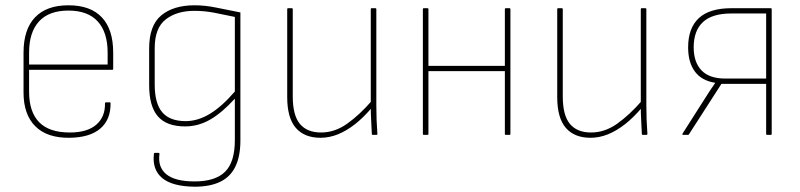

<svg xmlns="http://www.w3.org/2000/svg" viewBox="-20 -510 3026 726"><path d="M243 11Q158 12 113.5 -32.5Q69 -77 69 -160V-311Q69 -399 112.5 -444.5Q156 -490 239 -490Q322 -490 365 -444.5Q408 -399 408 -311V-250Q408 -246 405 -246H90V-163Q90 -87 128 -48Q166 -9 244 -9Q310 -9 344 -38.5Q378 -68 377 -119Q377 -123 381 -123H396Q398 -123 398 -120Q399 -58 359.5 -24Q320 10 243 11ZM90 -266H387V-311Q387 -388 349.5 -429Q312 -470 239 -470Q165 -470 127.5 -429Q90 -388 90 -311Z M716 196Q631 195 593 163Q555 131 562 72Q562 68 566 68H580Q583 68 583 72Q576 122 609 149Q642 176 716 176Q794 176 831 139.5Q868 103 868 20V-43Q868 -66 868 -89.5Q868 -113 868 -135V-137Q820 -84 775 -58Q730 -32 680 -32Q610 -32 577 -70Q544 -108 544 -188V-327Q544 -414 590 -452Q636 -490 716 -490Q756 -490 799 -481Q842 -472 889 -463V21Q889 81 870 120Q851 159 812.5 177.5Q774 196 716 196ZM682 -52Q728 -52 773.5 -79.5Q819 -107 868 -164V-446Q829 -454 792 -461.5Q755 -469 715 -469Q648 -469 606.5 -436.5Q565 -404 565 -328V-190Q565 -119 593.5 -85.5Q622 -52 682 -52Z M1192 11Q1131 11 1098.5 -26.5Q1066 -64 1066 -143V-475Q1066 -479 1069 -479H1083Q1087 -479 1087 -475V-145Q1087 -74 1114 -41.5Q1141 -9 1194 -9Q1246 -9 1293 -42.5Q1340 -76 1386 -129L1387 -104Q1355 -66 1322.5 -40.5Q1290 -15 1257.5 -2Q1225 11 1192 11ZM1390 0Q1386 0 1386 -3Q1385 -29 1383.5 -54.5Q1382 -80 1382 -106V-116V-475Q1382 -479 1385 -479H1399Q1403 -479 1403 -475V-111Q1403 -83 1404 -56.5Q1405 -30 1407 -4Q1407 0 1403 0Z M1893 0Q1889 0 1889 -3V-475Q1889 -479 1893 -479H1907Q1910 -479 1910 -475V-3Q1910 0 1907 0ZM1582 0Q1579 0 1579 -3V-475Q1579 -479 1582 -479H1596Q1600 -479 1600 -475V-3Q1600 0 1596 0ZM1595 -241V-261H1894V-241Z M2213 11Q2152 11 2119.5 -26.5Q2087 -64 2087 -143V-475Q2087 -479 2090 -479H2104Q2108 -479 2108 -475V-145Q2108 -74 2135 -41.5Q2162 -9 2215 -9Q2267 -9 2314 -42.5Q2361 -76 2407 -129L2408 -104Q2376 -66 2343.5 -40.5Q2311 -15 2278.5 -2Q2246 11 2213 11ZM2411 0Q2407 0 2407 -3Q2406 -29 2404.5 -54.5Q2403 -80 2403 -106V-116V-475Q2403 -479 2406 -479H2420Q2424 -479 2424 -475V-111Q2424 -83 2425 -56.5Q2426 -30 2428 -4Q2428 0 2424 0Z M2563 0Q2559 0 2561 -5L2640 -129Q2651 -147 2662 -163.5Q2673 -180 2684 -196V-197Q2633 -205 2607.5 -239.5Q2582 -274 2582 -331Q2582 -404 2622.5 -441.5Q2663 -479 2746 -479H2895Q2898 -479 2898 -475V-3Q2898 0 2895 0H2881Q2877 0 2877 -3V-193H2708L2585 -2Q2584 0 2582 0ZM2722 -213H2877V-459H2745Q2673 -459 2638 -426.5Q2603 -394 2603 -331Q2603 -275 2632.5 -244Q2662 -213 2722 -213Z"/></svg>

Font: Sofia Sans Semi Condensed Thin
Style: Regular
Weight: 250
Version: Version 4.100